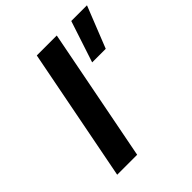

<svg xmlns="http://www.w3.org/2000/svg" viewBox="-204 -885 1020 1020"><g transform="rotate(-45 306.5 -375.0)"><path d="M236 -750H386L240 0H90ZM495 -750H613L520 -516H418Z"/></g></svg>

Font: Teachers[wght] Italic
Style: Regular
Weight: 400
Designer: Alfredo Marco Pradil & Chank Diesel
Version: Version 1.000;Glyphs 3.1.2 (3151)